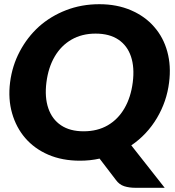

<svg xmlns="http://www.w3.org/2000/svg" viewBox="-20 -757 831 914"><path d="M625 137Q595 137 571.5 129.5Q548 122 532 100L454 -2Q432 3 408.5 5.5Q385 8 361 8Q276 8 210 -20.5Q144 -49 100 -100Q57 -150 37.5 -218Q18 -286 28 -365Q38 -444 74 -512Q110 -580 165 -630Q221 -680 294.5 -708.5Q368 -737 453 -737Q537 -737 604 -708Q671 -679 714 -629Q758 -579 776.5 -511Q795 -443 785 -365Q774 -274 727 -195Q680 -116 605 -65L764 137ZM378 -132Q444 -132 493 -160.5Q542 -189 572.5 -241.5Q603 -294 612 -365Q621 -436 603.5 -488Q586 -540 543.5 -568.5Q501 -597 435 -597Q370 -597 320.5 -568.5Q271 -540 240.5 -488Q210 -436 201 -365Q192 -294 210 -241.5Q228 -189 270.5 -160.5Q313 -132 378 -132Z"/></svg>

Font: Aleo Black
Style: Italic
Weight: 900
Italic angle: -7°
Designer: Alessio Laiso
Foundry: Alessio Laiso
Version: Version 2.001;gftools[0.9.29]